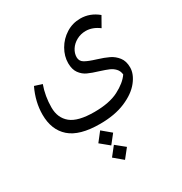

<svg xmlns="http://www.w3.org/2000/svg" viewBox="-215 -723 1201 1269"><g transform="rotate(-30 385.5 -88.5)"><path d="M540 -279Q592 -263 625 -247Q658 -231 681.5 -201Q705 -171 705 -123Q705 -72 663.5 -19.5Q622 33 541 67.5Q460 102 347 102Q191 102 119 38.5Q47 -25 47 -141Q47 -238 93 -334L150 -316Q122 -238 122 -152Q122 -73 175.5 -29Q229 15 354 15Q469 15 539.5 -21.5Q610 -58 642 -105Q639 -133 622 -151Q605 -169 581.5 -179Q558 -189 517 -202Q467 -217 436.5 -231Q406 -245 385 -274Q364 -303 364 -351Q364 -404 393 -454.5Q422 -505 471.5 -536Q521 -567 580 -567Q654 -567 714 -517L671 -441Q622 -478 570 -478Q532 -478 500 -460.5Q468 -443 450 -415Q432 -387 432 -357Q432 -327 458 -311.5Q484 -296 540 -279ZM272 207 325 139 392 195 339 262ZM303 334 356 267 424 322 370 390Z"/></g></svg>

Font: FiraGO Book
Style: Italic
Weight: 350
Italic angle: -8°
Designer: bBox Type GmbH
Foundry: bBox Type GmbH
Version: Version 1.001